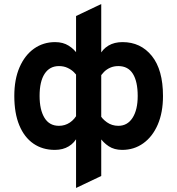

<svg xmlns="http://www.w3.org/2000/svg" viewBox="-20 -732 880 953"><path d="M586.5 12Q547 12 519.5 -6.2Q492 -24.5 474.5 -51V-165Q486 -142.5 510.8 -125Q535.5 -107.5 567.5 -107.5Q612.5 -107.5 638 -147.2Q663.5 -187 663.5 -255.5Q663.5 -327.5 639.5 -365.8Q615.5 -404 567.5 -404Q545 -404 527 -396Q509 -388 496 -374.8Q483 -361.5 474.5 -346.5V-458Q489.5 -488.5 518.5 -505.8Q547.5 -523 588 -523Q678.5 -523 733.8 -454.2Q789 -385.5 789 -255.5Q789 -173.5 763 -113.5Q737 -53.5 691.2 -20.8Q645.5 12 586.5 12ZM252 12Q191 12 145.8 -19.2Q100.5 -50.5 75.8 -110.2Q51 -170 51 -256Q51 -338.5 77.2 -398.5Q103.5 -458.5 149.2 -490.8Q195 -523 253.5 -523Q293 -523 321 -505.2Q349 -487.5 365.5 -462V-350.5Q359.5 -361 346.8 -373.8Q334 -386.5 315.2 -395.2Q296.5 -404 272.5 -404Q226.5 -404 201.5 -365.8Q176.5 -327.5 176.5 -256Q176.5 -187 200.8 -147.2Q225 -107.5 272.5 -107.5Q302.5 -107.5 326.8 -123.8Q351 -140 365.5 -169V-55Q350.5 -23.5 321.5 -5.8Q292.5 12 252 12ZM357.5 201V-652.5L482.5 -712V141.5Z"/></svg>

Font: Undotted
Style: Bold
Weight: 700
Designer: Delve Withrington, Dave Bailey, Thomas Jockin
Foundry: Delve Fonts LLC
Version: Version 4.000